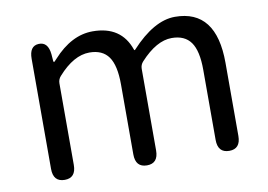

<svg xmlns="http://www.w3.org/2000/svg" viewBox="-64 -656 1055 756"><g transform="rotate(-10 463.0 -278.5)"><path d="M138 0Q92 0 92 -52V-492Q92 -543 129 -545Q167 -547 172 -496L174 -470Q175 -464 176.5 -464Q178 -464 188 -475Q262 -557 347 -557Q461 -557 495 -458Q497 -453 500 -457Q592 -557 676 -557Q841 -557 841 -344V-52Q841 0 796 0Q750 0 750 -52V-332Q750 -408 725.5 -442.5Q701 -477 649 -477Q588 -477 523 -406Q512 -394 512 -378V-52Q512 0 467 0Q421 0 421 -52V-332Q421 -408 396.5 -442.5Q372 -477 320 -477Q257 -477 194 -406Q183 -394 183 -378V-52Q183 0 138 0Z"/></g></svg>

Font: Resource Han Rounded CN
Style: Regular
Weight: 400
Designer: Cyano Hao (round all glyphs); Ryoko NISHIZUKA  (kana, bopomofo & ideographs); Paul D. Hunt (Latin, Greek & Cyrillic); Sa
Foundry: Cyano Hao
Version: 0.990